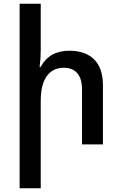

<svg xmlns="http://www.w3.org/2000/svg" viewBox="-20 -780 659 1037"><path d="M200 -509Q200 -464 194 -419H200Q247 -506 354 -506Q442 -506 489 -458.5Q536 -411 536 -319V0H423V-297Q423 -355 397.5 -384.5Q372 -414 325 -414Q265 -414 232.5 -368.5Q200 -323 200 -235V237H86V-760H200Z"/></svg>

Font: Noto Sans Armenian Medium
Style: Regular
Weight: 500
Designer: Monotype Design team
Foundry: Monotype Imaging Inc.
Version: Version 1.000